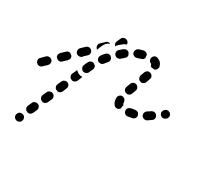

<svg xmlns="http://www.w3.org/2000/svg" viewBox="-147 -435 903 875"><g transform="rotate(30 304.5 2.0)"><path d="M20 275Q23 283 31 286Q34 288 38 288Q42 288 46 287Q50 285 53 283Q56 280 57 276L58 275Q61 268 58 260Q55 252 48 249Q40 246 32 248Q24 251 21 259V260Q17 267 20 275ZM46 203 55 183Q58 175 66 173Q74 170 81 173Q89 176 92 184Q95 192 92 199L83 219Q80 225 74 229Q68 232 61 231Q59 229 57 228Q54 227 52 227Q47 222 45 216Q43 209 46 203ZM80 127 89 107Q92 100 100 97Q108 94 115 97Q123 100 126 108Q129 116 126 123L117 143Q114 149 108 153Q102 156 95 155Q93 153 91 152Q88 151 86 151Q81 146 79 140Q77 133 80 127ZM114 51 123 31Q125 28 127 25Q130 22 134 21Q138 19 142 19Q146 19 149 21Q157 24 160 32Q163 40 159 47L151 67Q148 73 142 77Q136 80 129 79Q127 77 125 76Q122 75 120 75Q115 70 113 64Q111 57 114 51ZM37 -10Q39 -14 39 -18Q39 -22 38 -26Q36 -29 34 -32Q28 -38 20 -38Q11 -39 5 -33L-14 -14Q-20 -9 -20 0Q-20 8 -14 14Q-9 20 0 20Q8 20 14 14L33 -4Q36 -7 37 -10ZM494 11Q498 8 500 5Q501 2 502 -1Q503 -4 503 -7Q500 -13 498 -18Q495 -23 489 -24Q484 -26 478 -25Q469 -23 459 -22Q455 -21 452 -19Q448 -17 446 -14Q443 -11 442 -7Q441 -3 442 0Q443 9 449 14Q456 19 464 18Q476 16 487 14Q491 13 494 11ZM400 11Q392 10 387 3Q377 -9 377 -29Q377 -38 383 -44Q388 -50 397 -50Q401 -50 404 -48Q408 -47 411 -44Q414 -41 415 -37Q417 -34 417 -30Q417 -26 418 -24Q418 -22 418 -22Q419 -20 420 -19Q421 -18 422 -16Q421 -14 421 -13Q419 -5 419 2Q418 3 417 4Q416 5 415 6Q409 12 400 11ZM148 -25 157 -45Q158 -46 158 -47Q159 -49 160 -50Q162 -48 164 -46Q170 -40 178 -37Q185 -34 193 -35Q194 -35 195 -35Q195 -33 194 -31Q194 -30 193 -28L185 -9Q183 -5 180 -2Q177 0 173 2Q171 3 168 3Q166 3 163 3Q161 2 159 1Q156 -1 154 -1Q149 -6 147 -12Q145 -19 148 -25ZM577 -34Q579 -41 576 -47Q575 -49 573 -52Q572 -54 570 -56Q568 -57 566 -58Q564 -59 561 -60Q558 -61 554 -60Q550 -59 546 -57Q537 -50 529 -46Q526 -44 524 -41Q521 -37 520 -34Q519 -30 520 -26Q520 -22 522 -18Q527 -11 535 -9Q543 -7 550 -11Q559 -17 569 -24Q575 -28 577 -34ZM107 -82Q107 -91 101 -96Q95 -102 87 -103Q79 -103 73 -97L54 -79Q48 -73 47 -65Q47 -56 53 -51Q59 -45 67 -44Q75 -44 81 -50L100 -68Q106 -74 107 -82ZM626 -66Q628 -70 629 -74Q629 -78 629 -81Q628 -85 625 -89Q621 -95 612 -97Q604 -98 597 -93L596 -92Q593 -90 591 -87Q589 -83 588 -79Q587 -76 588 -72Q589 -68 591 -65Q596 -58 604 -56Q612 -55 619 -60L621 -61Q624 -63 626 -66ZM222 -95Q222 -99 221 -103Q220 -105 219 -107Q218 -109 216 -110Q212 -112 209 -115Q208 -115 207 -116Q200 -118 194 -115Q187 -112 184 -106Q178 -95 174 -84Q171 -76 175 -69Q178 -61 186 -58Q194 -55 201 -59Q209 -62 212 -70Q215 -79 220 -88Q221 -91 222 -95ZM391 -88Q391 -92 392 -96Q395 -105 400 -117Q403 -124 410 -128Q418 -131 426 -128Q433 -125 437 -117Q440 -110 437 -102Q433 -91 430 -83Q428 -77 423 -73Q418 -70 412 -69Q407 -71 401 -72Q398 -73 396 -76Q394 -78 393 -81Q391 -84 391 -88ZM152 -118 168 -133Q174 -138 174 -147Q174 -155 168 -161Q163 -167 154 -167Q146 -167 140 -161L125 -147L121 -143Q115 -137 115 -129Q115 -121 120 -115Q126 -109 134 -109Q143 -108 149 -114ZM267 -159Q268 -163 268 -167Q268 -169 267 -171Q267 -173 265 -175Q262 -178 260 -181Q259 -182 258 -183Q252 -186 245 -185Q238 -184 233 -178Q225 -170 219 -161Q214 -154 215 -146Q216 -138 222 -133Q229 -128 237 -129Q245 -130 250 -136Q256 -144 263 -152Q266 -155 267 -159ZM429 -193Q430 -197 433 -200Q436 -203 439 -205Q443 -207 447 -207Q451 -207 454 -206Q462 -203 466 -196Q470 -189 467 -181Q464 -171 460 -160Q457 -153 451 -150Q445 -146 439 -147Q436 -148 434 -149Q431 -150 429 -151Q424 -155 422 -161Q420 -167 422 -174Q426 -185 429 -193ZM213 -219Q220 -225 228 -228Q228 -228 229 -229Q229 -229 228 -230Q228 -230 228 -230Q223 -232 217 -231Q212 -230 208 -226L188 -207Q182 -202 182 -193Q182 -185 188 -179Q189 -178 190 -177Q191 -176 192 -176Q193 -181 195 -186L204 -206Q208 -213 213 -219ZM320 -207Q325 -211 327 -216Q329 -222 327 -227Q324 -232 322 -237Q316 -242 309 -243Q301 -243 295 -238H294Q286 -231 278 -224Q272 -219 271 -210Q271 -202 276 -196Q279 -193 283 -191Q286 -189 290 -189Q294 -189 298 -190Q302 -191 305 -194Q312 -200 320 -207ZM437 -243Q437 -243 436 -244Q428 -246 425 -254Q421 -261 424 -269Q427 -277 434 -281Q442 -284 450 -281Q460 -277 467 -270Q473 -263 476 -253Q478 -245 474 -238Q470 -230 462 -228Q462 -228 462 -228Q461 -228 461 -228Q454 -230 447 -229Q444 -231 441 -234Q439 -238 438 -241Q437 -243 437 -243ZM250 -253 259 -273Q260 -276 263 -279Q266 -282 270 -283Q274 -285 278 -284Q282 -284 285 -283Q289 -281 292 -278Q294 -275 296 -272Q296 -270 297 -268Q297 -266 297 -264Q296 -264 295 -263Q288 -261 281 -256L280 -255Q272 -248 263 -241Q258 -236 255 -230Q250 -235 249 -241Q247 -247 250 -253ZM400 -266Q398 -273 391 -277Q384 -280 377 -279Q366 -276 354 -272Q347 -269 343 -261Q340 -254 342 -246Q344 -242 346 -239Q349 -237 353 -235Q356 -233 360 -233Q364 -233 368 -234Q377 -237 386 -240Q390 -241 394 -243Q397 -245 399 -249Q400 -250 400 -251Q401 -252 401 -254Q400 -257 400 -261Q400 -264 400 -266Z"/></g></svg>

Font: FRB American Cursive Dashed
Style: Bold Italic
Weight: 700
Italic angle: -25°
Version: Version 2.0;Modular Font Editor K font №1